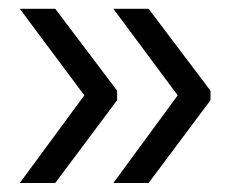

<svg xmlns="http://www.w3.org/2000/svg" viewBox="-20 -461 535 436"><path d="M237.5 -45.5 383.5 -244.5 237.5 -441H317.5L458 -255V-233.5L317.5 -45.5ZM25 -45.5 171.5 -244.5 25 -441H105.5L246 -255V-233.5L105.5 -45.5Z"/></svg>

Font: Anek Latin Medium
Style: Regular
Weight: 400
Version: Version 1.003